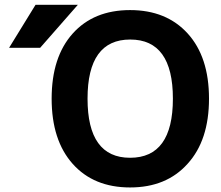

<svg xmlns="http://www.w3.org/2000/svg" viewBox="-20 -784 940 815"><path d="M776.4 -88.9Q686.5 11.7 532.2 11.7Q377.9 11.7 288.6 -88.4Q199.2 -188.5 199.2 -365.2Q199.2 -542 288.6 -641.6Q377.9 -741.2 532.2 -741.2Q686.5 -741.2 776.9 -641.6Q867.2 -542 867.2 -365.2Q867.2 -188.5 776.4 -88.9ZM130.9 -763.7H310.5L150.4 -581.1H18.6ZM532.2 -114.3Q713.9 -114.3 713.9 -365.2Q713.9 -616.2 532.7 -616.2Q351.6 -616.2 351.6 -365.2Q351.6 -114.3 532.2 -114.3Z"/></svg>

Font: Gen Shin Gothic Bold
Style: Bold
Weight: 700
Designer: [Source Han Sans]
Ryoko NISHIZUKA  (kana & ideographs); Paul D. Hunt (Latin, Greek & Cyrillic); Wenlong ZHANG  (bopomofo
Version: Version 1.002.20150607